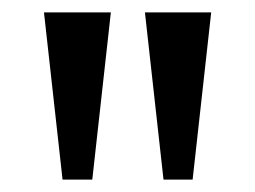

<svg xmlns="http://www.w3.org/2000/svg" viewBox="-20 -680 412 310"><path d="M244 -390 214 -660H321L291 -390ZM81 -390 51 -660H159L129 -390Z"/></svg>

Font: El Messiri Medium
Style: Regular
Weight: 500
Designer: Mohamed Gaber
Foundry: Kief Type Foundry
Version: Version 2.020; ttfautohint (v1.8.3)